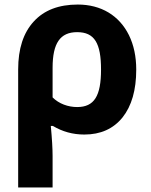

<svg xmlns="http://www.w3.org/2000/svg" viewBox="-20 -576 658 836"><path d="M573.2 -272.9C573.2 -330.1 562.5 -379.9 541.5 -422.9C499 -508.8 419.9 -556.2 318.8 -556.2C235.8 -556.2 171.9 -531.7 127 -482.4C81.5 -433.1 59.1 -363.3 59.1 -273.9V240.2H209V103C209 71.8 206.5 28.3 201.2 -27.8H210C251.5 -2.9 296.9 9.8 347.2 9.8C418 9.8 473.6 -15.1 513.7 -64.9C553.2 -114.7 573.2 -184.1 573.2 -272.9ZM315.9 -436C391.6 -436 419.9 -387.7 419.9 -272.9C419.9 -157.7 390.1 -109.9 315.9 -109.9C276.9 -109.9 236.8 -124 209 -151.9V-280.8C209 -388.2 242.2 -436 315.9 -436Z"/></svg>

Font: Noto Reveo Sans
Style: Bold
Weight: 700
Designer: Monotype Design team
Foundry: Monotype Imaging Inc.
Version: Version 1.04